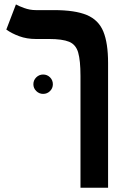

<svg xmlns="http://www.w3.org/2000/svg" viewBox="-20 -632 626 876"><path d="M473.1 -344.7V224.6H347.2V-285.2Q347.2 -356 336.7 -392.3Q326.2 -428.7 295.4 -441.4Q264.6 -454.1 203.6 -454.1H143.6Q102.1 -454.1 67.6 -466.8Q33.2 -479.5 8.8 -497.1L52.7 -611.8Q64 -605 90.1 -595.5Q116.2 -585.9 143.1 -585.9H226.6Q322.3 -585.9 376 -563.5Q429.7 -541 451.4 -488.3Q473.1 -435.5 473.1 -344.7ZM176.8 -203.6Q158.7 -203.6 145.5 -216.6Q132.3 -229.5 132.3 -247.6Q132.3 -266.1 145.5 -279.1Q158.7 -292 176.8 -292Q195.3 -292 208.3 -279.1Q221.2 -266.1 221.2 -247.6Q221.2 -229.5 208.3 -216.6Q195.3 -203.6 176.8 -203.6Z"/></svg>

Font: Cascadia Mono
Style: Bold
Weight: 700
Monospace: yes
Designer: Aaron Bell
Foundry: Saja Typeworks
Version: Version 2404.023; ttfautohint (v1.8.4)